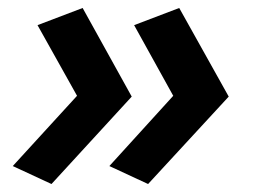

<svg xmlns="http://www.w3.org/2000/svg" viewBox="-20 -501 637 481"><path d="M12 -85 109 -40 310 -259 187 -481 74 -438 173 -261ZM254 -85 351 -40 553 -259 429 -481 316 -438 414 -261Z"/></svg>

Font: Geom SemiBold
Style: Bold Italic
Weight: 600
Italic angle: -10°
Version: Version 1.102